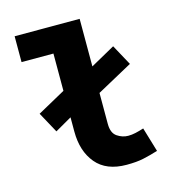

<svg xmlns="http://www.w3.org/2000/svg" viewBox="-106 -788 812 890"><g transform="rotate(-15 300.0 -343.0)"><path d="M118 -222 64 -321 205 -399 327 -453 474 -535 528 -436 327 -326 205 -272ZM393 12Q296 12 247 -46.5Q198 -105 198 -200V-574H45V-698H357V-194Q357 -150 382 -133Q407 -116 435 -116Q452 -116 470 -120Q488 -124 510 -131L545 -14Q506 -2 473.5 5Q441 12 393 12Z"/></g></svg>

Font: Source Code Pro ExtraBold
Style: Regular
Weight: 800
Monospace: yes
Designer: Paul D. Hunt, Teo Tuominen
Foundry: Adobe Systems Incorporated
Version: Version 1.018;hotconv 1.0.116;makeotfexe 2.5.65601